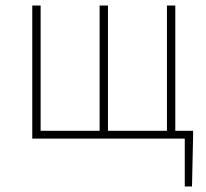

<svg xmlns="http://www.w3.org/2000/svg" viewBox="-20 -498 740 690"><path d="M96 0H644V172H670L674 -12V-28H610V-478H580V-28H368V-478H338V-28H126V-478H96Z"/></svg>

Font: Source Sans Pro ExtraLight
Style: Regular
Weight: 200
Designer: Paul D. Hunt
Foundry: Adobe Systems Incorporated
Version: Version 3.006;hotconv 1.0.111;makeotfexe 2.5.65597